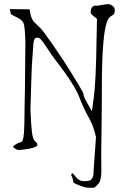

<svg xmlns="http://www.w3.org/2000/svg" viewBox="-20 -710 598 927"><path d="M470.7 -126 468.8 24.4 469.2 113.3V118.2Q469.2 162.1 454.1 178.7Q439 195.3 433.1 196.3H405.8Q392.1 196.3 366.7 186.5Q341.3 176.8 334.5 170.9Q331.5 147.5 323.7 136.7Q324.7 129.9 326.7 128.4Q328.6 127 330.6 126Q334.5 129.9 343.8 141.6Q353 153.3 362.8 159.2Q372.1 164.6 390.1 165Q392.1 164.1 393.1 164.1Q414.6 164.1 419.9 157.2Q425.3 150.4 427.2 147Q429.2 143.6 430.4 136Q431.6 128.4 431.6 126.5Q431.6 119.6 432.1 112.3L443.4 -48.8V-50.8L442.4 -51.8Q431.6 -102.5 408.2 -143.1Q384.8 -183.6 362.3 -242.4Q339.8 -301.3 248 -419.9Q231.4 -441.4 210 -474.1Q188.5 -506.8 179.2 -517.6Q169.9 -528.3 161.6 -528.3Q153.3 -528.3 149.4 -524.9Q145.5 -521.5 143.6 -512.7Q141.6 -503.9 141.1 -499Q140.6 -494.1 140.1 -481Q139.6 -467.8 136.5 -432.4Q133.3 -397 130.9 -313.5L127 -180.7Q129.9 -105.5 134.3 -71.3Q138.7 -37.1 149.7 -27.6Q160.6 -18.1 160.2 -14.6L159.2 -5.9H158.2L157.2 -4.9Q150.4 2 121.1 7.8Q89.8 13.7 74.2 13.7Q73.2 13.7 73.2 14.6Q57.6 14.6 43.9 0Q43.9 -2 43.9 -3.9Q46.9 -7.8 59.6 -15.1Q72.3 -22.5 78.1 -22.9Q84 -23.4 87.4 -28.8Q90.8 -34.2 92.8 -45.4Q94.7 -56.6 95.7 -68.8Q96.7 -81.1 97.2 -101.6Q97.7 -122.1 98.1 -139.2Q98.6 -156.2 98.6 -184.6Q98.6 -212.9 100.6 -296.9L102.5 -505.9Q100.6 -581.1 93.8 -597.7Q86.9 -614.3 62 -626Q37.1 -637.7 32.2 -642.6L27.3 -666L123 -665L126 -647.5Q131.3 -614.7 149.4 -599.1Q167 -583 177.7 -571.8Q188.5 -560.5 237.3 -490.7Q286.1 -420.9 331.5 -346.7Q377 -272.5 382.8 -258.8Q383.8 -243.2 395.5 -222.7L423.8 -172.9L432.6 -237.3Q443.4 -315.9 446.3 -521.5L448.2 -619.1L428.7 -634.8Q418.9 -642.6 418 -648.4V-650.4Q418 -668 425.3 -675.8Q432.6 -683.6 442.4 -682.6Q451.7 -681.6 468.8 -685.5Q486.3 -689.5 500 -689.5Q501 -689.5 501 -690.4Q513.7 -689.5 523.4 -681.6Q533.2 -673.8 533.2 -668Q534.2 -664.1 534.2 -657.2Q533.2 -654.3 533.2 -651.4Q533.2 -641.6 520.5 -634.8Q507.8 -627.9 501 -615.2Q471.7 -561 471.7 -279.3V-260.7V-241.2Z"/></svg>

Font: Drukaatie burti
Style: Thin
Weight: 100
Version: Version 0.14